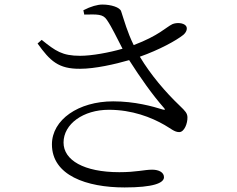

<svg xmlns="http://www.w3.org/2000/svg" viewBox="-20 -787 1040 843"><path d="M477 -342C324 -342 208 -261 208 -153C208 -17 360 36 527 36C652 36 700 17 700 -9C700 -30 678 -42 648 -42C613 -42 580 -31 504 -31C348 -31 259 -84 259 -161C259 -243 346 -305 458 -305C560 -305 644 -272 703 -238C731 -222 746 -207 767 -207C789 -207 804 -245 803 -273C802 -290 794 -299 770 -322C706 -383 642 -458 594 -538C679 -568 754 -609 785 -634C799 -646 805 -663 796 -674C785 -687 756 -689 737 -681C708 -667 678 -631 567 -589C539 -646 526 -695 512 -737C507 -755 467 -767 430 -767C408 -767 379 -759 346 -742L350 -723C407 -724 432 -726 449 -700C472 -667 493 -620 518 -573C459 -556 383 -542 332 -542C253 -542 224 -563 163 -612L145 -596C200 -519 237 -484 332 -485C397 -485 485 -505 547 -523C596 -446 649 -371 700 -313C707 -305 705 -304 695 -306C650 -320 572 -342 477 -342Z"/></svg>

Font: Harano Aji Mincho KR
Style: Regular
Weight: 400
Foundry: Masamichi Hosoda
Version: HaranoAjiMinchoKR-Regular version 20230610;ttx 4.39.4